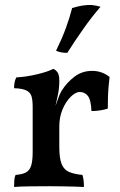

<svg xmlns="http://www.w3.org/2000/svg" viewBox="-20 -741 476 764"><path d="M216 -155Q216 -112 225 -89Q234 -66 254.5 -57Q275 -48 308 -45Q311 -36 312.5 -24Q314 -12 314 3Q298 2 276 1.5Q254 1 229 0.5Q204 0 179 0Q141 0 100 0.5Q59 1 36 3Q36 -13 37 -25Q38 -37 42 -45Q69 -47 83.5 -55Q98 -63 104 -82Q110 -101 110 -136V-227H216ZM216 -293V-212H110V-323L216 -420Q216 -389 210 -362Q204 -335 198 -306ZM194 -300Q204 -327 210.5 -346.5Q217 -366 224 -378Q246 -413 276.5 -436Q307 -459 347 -459Q385 -459 416 -435Q414 -418 412 -395.5Q410 -373 409.5 -350.5Q409 -328 409 -309Q398 -305 380 -302Q362 -299 344 -299Q342 -344 329.5 -359.5Q317 -375 297 -375Q281 -375 261.5 -356Q242 -337 229 -306Q216 -275 216 -238ZM110 -212V-316Q110 -342 105.5 -357.5Q101 -373 85 -381Q69 -389 36 -390Q36 -402 38 -413Q40 -424 45 -433Q83 -435 126 -445Q169 -455 192 -467Q202 -463 209 -453Q216 -443 216 -420ZM248 -531Q237 -530 224.5 -532.5Q212 -535 203 -539Q227 -588 242 -629Q257 -670 267 -709Q289 -716 309 -719Q329 -722 346 -721Q356 -720 365 -718Q374 -716 380 -714Q346 -675 311.5 -626Q277 -577 248 -531Z"/></svg>

Font: Vollkorn Medium
Style: Regular
Weight: 500
Designer: Friedrich Althausen
Foundry: Friedrich Althausen
Version: Version 5.000